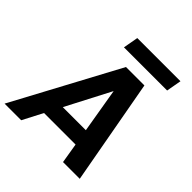

<svg xmlns="http://www.w3.org/2000/svg" viewBox="-256 -1039 1201 1201"><g transform="rotate(45 345.0 -438.5)"><path d="M491 0 469 -133H190L121 0H-26L349 -699H512L639 0ZM253 -777 271 -877H653L635 -777ZM451 -242 401 -538 247 -242Z"/></g></svg>

Font: Poppins SemiBold
Style: Italic
Weight: 600
Italic angle: -10°
Designer: Ninad Kale (Devanagari), Jonny Pinhorn (Latin)
Foundry: Indian Type Foundry
Version: Version 3.200;PS 1.000;hotconv 16.6.54;makeotf.lib2.5.65590